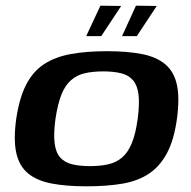

<svg xmlns="http://www.w3.org/2000/svg" viewBox="-20 -648 671 675"><path d="M284 7Q212 7 160.5 -3Q109 -13 78 -39Q47 -65 37 -111.5Q27 -158 37 -230Q48 -304 72 -350.5Q96 -397 135 -422.5Q174 -448 229 -458Q284 -468 355 -468Q428 -468 479 -458Q530 -448 561 -422Q592 -396 602 -349.5Q612 -303 602 -230Q592 -157 567.5 -110.5Q543 -64 504.5 -38Q466 -12 411.5 -2.5Q357 7 284 7ZM296 -64Q333 -64 361 -70.5Q389 -77 409.5 -94.5Q430 -112 443.5 -145Q457 -178 464 -230Q471 -283 467 -315.5Q463 -348 447.5 -366Q432 -384 405.5 -390.5Q379 -397 343 -397Q306 -397 278 -390.5Q250 -384 229.5 -366Q209 -348 196 -315.5Q183 -283 175 -230Q168 -178 172 -145Q176 -112 191.5 -94.5Q207 -77 233.5 -70.5Q260 -64 296 -64ZM409 -521 458 -628 531 -627 461 -521ZM283 -521 333 -628 406 -627 336 -521Z"/></svg>

Font: Genos SemiBold
Style: Italic
Weight: 600
Italic angle: -8°
Version: Version 1.010